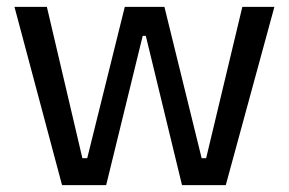

<svg xmlns="http://www.w3.org/2000/svg" viewBox="-20 -537 837 557"><path d="M160 0 22 -517H116L219 -78H233L342 -517H457L565 -78H578L683 -517H776L635 0H508L403 -433H394L288 0Z"/></svg>

Font: Bricolage Grotesque 36pt
Style: Regular
Weight: 400
Designer: Mathieu Triay
Foundry: Atelier Triay
Version: Version 1.001;gftools[0.9.33.dev8+g029e19f]